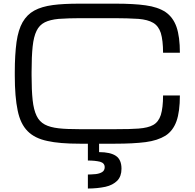

<svg xmlns="http://www.w3.org/2000/svg" viewBox="-20 -786 1087 1071"><path d="M62.5 -384.8Q62.5 -479.5 72.3 -552.2Q82 -619.6 106 -662.1Q130.9 -705.1 171.4 -727.1Q212.4 -749.5 274.9 -757.8Q332.5 -765.6 425.3 -765.6H622.1Q727.1 -765.6 792 -756.3Q860.4 -747.1 903.3 -718.8Q945.3 -689.9 964.4 -636.2Q983.4 -581.5 983.4 -491.7H889.6Q889.6 -560.1 877 -602.1Q864.3 -641.1 834.5 -658.7Q804.7 -676.3 752.4 -680.7Q689 -684.6 622.1 -684.6H425.3Q364.7 -684.6 307.6 -680.7Q259.8 -676.3 230 -661.6Q199.2 -646 184.1 -614.3Q168 -582 162.1 -526.4Q156.2 -470.7 156.2 -384.8V-365.2Q156.2 -282.2 162.1 -227.5Q168 -173.3 184.1 -140.1Q199.2 -107.9 230 -91.3Q259.3 -75.7 307.6 -70.3Q348.6 -65.4 425.3 -65.4H622.1Q710.9 -65.4 752.4 -68.8Q806.2 -72.8 834.5 -88.9Q864.3 -105.5 877 -144.5Q889.6 -185.5 889.6 -253.4H983.4Q983.4 -163.1 964.4 -109.9Q945.3 -56.6 903.3 -29.3Q858.9 -2 792 6.8Q722.7 15.6 622.1 15.6H425.3Q311.5 15.6 244.6 0.5Q173.8 -14.2 134.3 -54.2Q93.8 -94.7 78.6 -169.4Q62.5 -245.1 62.5 -365.2ZM470.2 187.5Q485.8 187.5 514.2 185.1Q535.6 182.6 549.8 173.8Q564 165 564 146.5Q564 123.5 538.1 116.2Q509.8 109.4 470.2 109.4V-31.2H532.7V62.5Q595.2 62.5 626.5 83.5Q657.7 104.5 657.7 155.3Q657.7 197.3 634.3 221.7Q609.4 246.6 568.4 255.9Q522.5 265.6 470.2 265.6Z"/></svg>

Font: Michroma+
Style: Regular
Weight: 400
Designer: beogot
Foundry: beogot
Version: Version